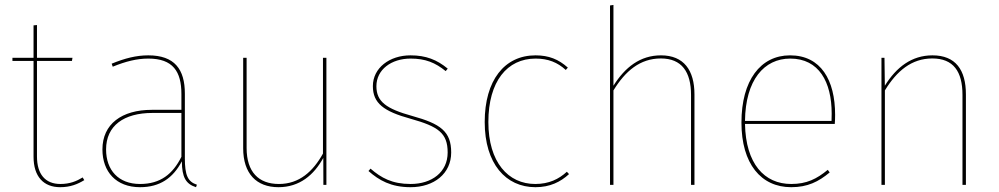

<svg xmlns="http://www.w3.org/2000/svg" viewBox="-20 -754 4075 783"><path d="M317.1 -30.4C292.9 -15.4 264.9 -3.7 226.3 -3.7C164.4 -3.7 130.8 -43.8 130.8 -116V-505.6H273.4L275.6 -518.3H130.8V-651.9L116.8 -650.6V-518.3H30.7V-505.6H116.8V-115.1C116.8 -33.7 157.8 9.4 225.4 9.4C267 9.4 297 -3.1 323.7 -19.4Z M733.9 -110V-372C733.9 -471.4 692.1 -528.3 584.7 -528.3C536.1 -528.3 489.1 -516.4 435.4 -494.3L439.8 -482C492.7 -503.7 538.7 -515.1 584.7 -515.1C685.6 -515.1 719.8 -462.1 719.8 -370.7V-306.1H599.3C476.3 -306.1 397.7 -248.1 397.7 -144.6C397.7 -53.8 453.3 9.4 551.1 9.4C631.7 9.4 685.3 -27.5 721.6 -96.2C722.1 -30.9 737.8 -3.7 779.4 9.4L783 -0.7C745.6 -13.3 733.8 -39.1 733.8 -110ZM551.1 -3.7C463.3 -3.7 412.6 -60 412.6 -144.6C412.6 -241 484.6 -293.4 601.8 -293.4H719.8V-114.5C684.8 -44.3 634.3 -3.7 551.1 -3.7Z M1311.1 -518.3H1297.1V-127.7C1256.6 -54.8 1200.6 -3.7 1117.4 -3.7C1034.8 -3.7 985.7 -52.7 985.7 -150.4V-518.3H971.7V-149.6C971.7 -46 1025.7 9.4 1115.7 9.4C1201.7 9.4 1260.3 -40.4 1298.4 -110L1298.8 0H1311.1Z M1654 -528.3C1568.7 -528.3 1500.6 -477 1500.6 -402.9C1500.6 -333.1 1544.4 -299.9 1654.4 -269.7C1767.3 -238.1 1805.6 -211.6 1805.6 -132.1C1805.6 -51.6 1740.6 -3.7 1654.4 -3.7C1578.9 -3.7 1534.6 -28.7 1491 -66.3L1482.7 -56.6C1525.4 -19 1574.1 9.4 1654.4 9.4C1750.1 9.4 1820 -46.1 1820 -132.1C1820 -218 1776.7 -249.1 1661 -281.1C1555.3 -310.4 1515 -339.4 1515 -402.4C1515 -470.4 1576.3 -515.1 1654.4 -515.1C1715 -515.1 1754.9 -498.6 1797.6 -464L1805.9 -474.1C1762 -510.3 1717.3 -528.3 1654 -528.3Z M2163.9 -528.3C2037 -528.3 1956.7 -426 1956.7 -256.4C1956.7 -86.4 2042.6 9.4 2163.6 9.4C2222.9 9.4 2265.9 -12.1 2300.6 -44L2291.7 -53.6C2258.7 -23.4 2218.7 -3.7 2162.7 -3.7C2052.6 -3.7 1971.6 -92.3 1971.6 -256.4C1971.6 -422.4 2048.4 -515.1 2164.3 -515.1C2215.3 -515.1 2253.6 -499.6 2287.3 -468.7L2295.7 -478.3C2258.1 -512.1 2218.1 -528.3 2163.9 -528.3Z M2675.6 -528.3C2591.1 -528.3 2529.2 -480.2 2481.7 -404.4V-733.8L2467.7 -731.7V0H2481.7V-385.3C2530.1 -464.4 2590.3 -515.6 2675.1 -515.6C2760 -515.6 2798.1 -461 2798.1 -367.1V0H2812.1V-368.8C2812.1 -467.1 2769.1 -528.3 2675.6 -528.3Z M3385.7 -285.9C3385.7 -427 3327.9 -528.3 3201.9 -528.3C3081.4 -528.3 3003.7 -426 3003.7 -254.3C3003.7 -86.3 3083.3 9.4 3206.6 9.4C3273.6 9.4 3318.1 -13 3363.6 -50.8L3355.7 -61.4C3310.7 -24.3 3269.9 -3.7 3206.6 -3.7C3096.9 -3.7 3021.2 -86.2 3018.2 -248.6H3384.3C3385.3 -260.4 3385.7 -271.4 3385.7 -285.8ZM3371.1 -260.8H3018.2C3020.1 -428 3096.2 -515.1 3202.7 -515.1C3320 -515.1 3371.7 -419.4 3371.7 -290.6C3371.7 -277.1 3371.7 -270.8 3371.1 -260.8Z M3782.6 -528.3C3698 -528.3 3635.6 -480.1 3588.5 -404.5L3587 -518.3H3574.7V0H3588.7V-385.3C3637.1 -464.4 3697.3 -515.6 3782.1 -515.6C3867.6 -515.6 3905.1 -463 3905.1 -367.1V0H3919.1V-368.8C3919.1 -469.1 3877.1 -528.3 3782.6 -528.3Z"/></svg>

Font: Fira Sans Hair
Style: Regular
Weight: 100
Designer: bBox Type GmbH & Carrois Corporate GbR & Edenspiekermann AG
Foundry: bBox Type GmbH & Carrois Corporate GbR & Edenspiekermann AG
Version: Version 4.300;PS 004.300;hotconv 1.0.88;makeotf.lib2.5.64775